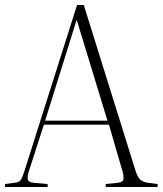

<svg xmlns="http://www.w3.org/2000/svg" viewBox="-30 -750 652 770"><path d="M-10 0V-12L29 -17Q46 -19 52.5 -27.5Q59 -36 67 -61L279 -730H306L513 -67Q521 -41 531.5 -30.5Q542 -20 563 -17L602 -12V0H394V-12L443 -17Q463 -19 465 -31Q467 -43 461 -64L407 -250H146L85 -61Q79 -43 81.5 -31Q84 -19 104 -17L161 -12V0ZM151 -266H401L278 -669H277Z"/></svg>

Font: Display Extralight
Style: Regular
Weight: 200
Designer: Latin by Veronika Burian and Jose Scaglione. Greek by Irene Vlachou. Cyrillic by Vera Evstafieva.
Foundry: TypeTogether
Version: Version 3.002